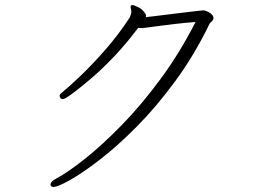

<svg xmlns="http://www.w3.org/2000/svg" viewBox="-20 -714 1040 760"><path d="M497 -687Q497 -694 505 -694Q509 -694 510 -693Q531 -685 540 -677.5Q549 -670 556 -659Q558 -657 558 -652Q558 -648 557 -646Q566 -647 591 -650Q616 -653 647.5 -657Q679 -661 709 -664.5Q739 -668 760 -670.5Q781 -673 784 -673Q795 -673 810 -663.5Q825 -654 825 -643Q825 -636 818 -629Q817 -628 814.5 -626Q812 -624 810 -621Q749 -495 673.5 -392.5Q598 -290 520.5 -212Q443 -134 374 -81Q305 -28 256.5 -1Q208 26 192 26Q184 26 181 21Q180 20 180 16Q180 4 204 -8Q249 -32 317 -86Q385 -140 462.5 -219.5Q540 -299 616 -402Q692 -505 754 -627Q704 -623 671 -619Q638 -615 611.5 -611.5Q585 -608 554 -604Q550 -603 545.5 -603Q541 -603 537 -603Q530 -603 527 -604Q483 -545 437 -496Q391 -447 350 -411.5Q309 -376 281.5 -355Q254 -334 247 -330Q236 -322 228 -322Q222 -322 219 -326Q216 -331 216 -335Q216 -341 228 -350Q254 -371 299 -414Q344 -457 396 -516Q448 -575 493 -644Q495 -648 497.5 -654.5Q500 -661 500 -668Q500 -675 497 -684Z"/></svg>

Font: Moon Stars Kai HW Light
Style: Regular
Weight: 300
Designer: GuiWonder
Version: Version 1.101